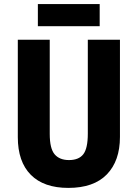

<svg xmlns="http://www.w3.org/2000/svg" viewBox="-20 -908 672 938"><path d="M566 -239Q566 -122 502 -56Q438 10 314 10Q194 10 130.5 -54Q67 -118 67 -238V-714H223V-254Q223 -182 247 -154Q271 -126 317 -126Q365 -126 387 -154.5Q409 -183 409 -255V-714H566ZM467 -888V-780H165V-888Z"/></svg>

Font: Noto Sans Telugu Condensed ExtraBold
Style: Regular
Weight: 800
Width: 3
Designer: Jelle Bosma - Monotype Design Team
Foundry: Monotype Imaging Inc.
Version: Version 2.005; ttfautohint (v1.8.4.7-5d5b)